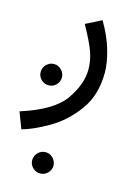

<svg xmlns="http://www.w3.org/2000/svg" viewBox="-138 -402 619 864"><g transform="rotate(15 171.0 30.5)"><path d="M4 230Q56 216 126 175.5Q196 135 248.5 63.5Q301 -8 301 -114Q301 -158 284.5 -216Q268 -274 230 -339L157 -302Q198 -228 212 -188.5Q226 -149 226 -107Q226 -41 176 32.5Q126 106 -25 154ZM71 7Q91 7 105.5 -7.5Q120 -22 120 -42Q120 -62 105.5 -77Q91 -92 71 -92Q50 -92 35.5 -77Q21 -62 21 -42Q21 -22 35.5 -7.5Q50 7 71 7ZM137 400Q157 400 171.5 385.5Q186 371 186 351Q186 331 171.5 316Q157 301 137 301Q116 301 101.5 316Q87 331 87 351Q87 371 101.5 385.5Q116 400 137 400Z"/></g></svg>

Font: Noto Sans Arabic
Style: Regular
Weight: 400
Designer: Nadine Chahine - Monotype Design Team
Foundry: Monotype Imaging Inc.
Version: Version 1.902